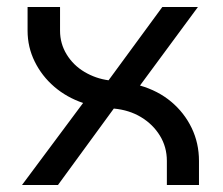

<svg xmlns="http://www.w3.org/2000/svg" viewBox="-20 -530 640 550"><path d="M43 0 218 -235Q171 -251 135.5 -281.5Q100 -312 79.5 -353.5Q59 -395 59 -442V-510H152V-442Q152 -405 171 -374Q190 -343 222 -324Q254 -305 291 -300L445 -510H547L381 -285Q433 -270 470.5 -238.5Q508 -207 529 -163.5Q550 -120 550 -69V0H458V-69Q458 -109 438 -141.5Q418 -174 384 -194.5Q350 -215 306 -219L146 0Z"/></svg>

Font: MuseoModerno Thin
Style: Regular
Weight: 400
Version: Version 1.003